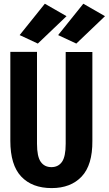

<svg xmlns="http://www.w3.org/2000/svg" viewBox="-20 -986 576 1016"><path d="M34.7 -240.7Q34.7 -112.8 92.3 -51.8Q149.9 9.3 253.4 9.3Q354.5 9.3 412.1 -51.8Q469.7 -112.8 468.8 -240.2V-710.9H327.6V-225.1Q327.6 -157.2 307.9 -129.4Q288.1 -101.6 252 -101.6Q215.3 -101.6 195.6 -129.6Q175.8 -157.7 175.8 -225.1V-711.4H34.7ZM84 -800.3 180.2 -755.4 332 -900.4 217.3 -966.3ZM287.6 -800.3 383.8 -755.4 535.6 -900.4 420.9 -966.3Z"/></svg>

Font: Roboto Flex Super Cond Bold
Style: Regular
Weight: 700
Width: 3
Designer: Berlow after Robertson
Foundry: Google
Version: Version 3.000